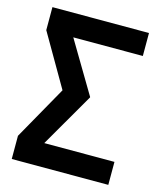

<svg xmlns="http://www.w3.org/2000/svg" viewBox="-108 -793 730 872"><g transform="rotate(15 257.0 -357.0)"><path d="M484 -714V-606H157L301 -364V-362L154 -108H484V0H30V-109L172 -361L30 -606V-714Z"/></g></svg>

Font: Non Bureau Medium
Style: Regular
Weight: 500
Designer: Jona Saucedo
Foundry: Non Foundry
Version: Version 1.000; ttfautohint (v1.8.4)